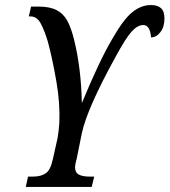

<svg xmlns="http://www.w3.org/2000/svg" viewBox="-20 -740 671 760"><path d="M91 -41H111Q142 -41 161 -54Q180 -67 189 -109L208 -194Q213 -222 215 -256Q218 -332 203 -418.5Q188 -505 170 -573Q156 -620 141 -647.5Q126 -675 101 -675H94L103 -714H131Q176 -714 203 -700.5Q230 -687 245.5 -659.5Q261 -632 273 -584Q301 -472 304 -332Q375 -503 425 -587Q469 -664 504 -692Q539 -720 577 -720Q604 -720 617.5 -707.5Q631 -695 631 -667Q631 -634 615 -613Q599 -592 578 -592Q574 -641 547 -641Q525 -641 501.5 -615.5Q478 -590 438 -516Q325 -311 304 -213L284 -114Q277 -87 277 -79Q277 -57 292 -49Q307 -41 334 -41H353L343 0H82Z"/></svg>

Font: Noto Serif Cond
Style: Italic
Weight: 400
Width: 3
Italic angle: -12°
Designer: Monotype Design Team
Foundry: Monotype Imaging Inc.
Version: Version 1.001